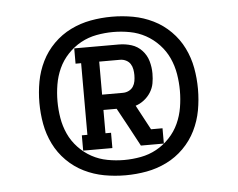

<svg xmlns="http://www.w3.org/2000/svg" viewBox="-40 -936 681 550"><g transform="rotate(-5 300.0 -661.0)"><path d="M185 -514V-558H201V-764H185V-808H313Q332 -808 349.5 -802.5Q367 -797 379.5 -783.5Q392 -770 397 -752.5Q402 -735 402 -717Q402 -702 399.5 -688.5Q397 -675 389.5 -663Q382 -651 370.5 -642Q359 -633 346 -629L384 -558H417V-514H351L321 -570L291 -625H253V-558H269V-514ZM253 -669H313Q322 -669 330 -673Q338 -677 342.5 -684Q347 -691 348.5 -699.5Q350 -708 350 -717Q350 -725 348.5 -733.5Q347 -742 342.5 -749Q338 -756 330 -760Q322 -764 313 -764H253ZM300 -433Q269 -433 239 -438.5Q209 -444 181.5 -457.5Q154 -471 132 -493Q110 -515 96.5 -542.5Q83 -570 77.5 -600Q72 -630 72 -661Q72 -692 77.5 -722Q83 -752 96.5 -779.5Q110 -807 132 -829Q154 -851 181.5 -864.5Q209 -878 239 -883.5Q269 -889 300 -889Q331 -889 361 -883.5Q391 -878 418.5 -864.5Q446 -851 468 -829Q490 -807 503.5 -779.5Q517 -752 522.5 -722Q528 -692 528 -661Q528 -630 522.5 -600Q517 -570 503.5 -542.5Q490 -515 468 -493Q446 -471 418.5 -457.5Q391 -444 361 -438.5Q331 -433 300 -433ZM300 -477Q324 -477 348 -481.5Q372 -486 393 -497.5Q414 -509 431 -527Q448 -545 458 -567Q468 -589 472 -613Q476 -637 476 -661Q476 -685 472 -709Q468 -733 458 -755Q448 -777 431 -795Q414 -813 393 -824.5Q372 -836 348 -840.5Q324 -845 300 -845Q276 -845 252 -840.5Q228 -836 207 -824.5Q186 -813 169 -795Q152 -777 142 -755Q132 -733 128 -709Q124 -685 124 -661Q124 -637 128 -613Q132 -589 142 -567Q152 -545 169 -527Q186 -509 207 -497.5Q228 -486 252 -481.5Q276 -477 300 -477Z"/></g></svg>

Font: Iosevka Plex Etoile
Style: Bold
Weight: 700
Designer: Belleve Invis
Foundry: Belleve Invis
Version: Version 25.1.1; ttfautohint (v1.8.4)